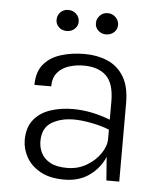

<svg xmlns="http://www.w3.org/2000/svg" viewBox="-50 -696 632 751"><g transform="rotate(5 266.5 -320.0)"><path d="M229.5 11Q172.5 11 135.5 -9.8Q98.5 -30.5 80.5 -63Q62.5 -95.5 62.5 -130Q62.5 -179 86.5 -209.2Q110.5 -239.5 151 -253.2Q191.5 -267 241 -267Q312 -267 387 -238V-308.5Q387 -380.5 355.8 -410.2Q324.5 -440 267.5 -440Q237 -440 209.5 -431.2Q182 -422.5 164.8 -402.2Q147.5 -382 147.5 -348H81.5Q81.5 -398.5 106.5 -428.8Q131.5 -459 173.8 -472.2Q216 -485.5 267.5 -485.5Q317 -485.5 357.2 -468.2Q397.5 -451 421.2 -412Q445 -373 445 -307.5V0H394.5L387.5 -92Q368.5 -47 328 -18Q287.5 11 229.5 11ZM237 -35.5Q279 -35.5 313 -55.5Q347 -75.5 367 -105Q387 -134.5 387 -162V-199Q354 -212 315.5 -219.2Q277 -226.5 247 -226.5Q196.5 -226.5 160.2 -204.8Q124 -183 124 -130Q124 -106 134.8 -84.5Q145.5 -63 170.2 -49.2Q195 -35.5 237 -35.5ZM343 -569Q325.5 -569 312.8 -580.5Q300 -592 300 -610Q300 -627 312.5 -639.8Q325 -652.5 343 -652.5Q362 -652.5 374.5 -639.5Q387 -626.5 387 -610Q387 -592 374 -580.5Q361 -569 343 -569ZM188.5 -569Q169 -569 157.2 -581Q145.5 -593 145.5 -609Q145.5 -626 157.2 -638.8Q169 -651.5 188.5 -651.5Q207 -651.5 219.8 -639.2Q232.5 -627 232.5 -609Q232.5 -592.5 220 -580.8Q207.5 -569 188.5 -569Z"/></g></svg>

Font: Betina Sans Light
Style: Regular
Weight: 300
Designer: Jonathan Pinhorn (font) & Cristiano Sobral (main changes)
Version: Version 2.001;October 6, 2020;FontCreator 13.0.0.2681 64-bit